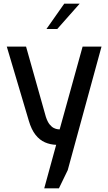

<svg xmlns="http://www.w3.org/2000/svg" viewBox="-20 -789 590 1046"><path d="M221 237 286 0Q254 -1 225 -13.5Q196 -26 173.5 -54.5Q151 -83 137 -131L17 -535H122L230 -152Q239 -125 250.5 -111Q262 -97 273.5 -91.5Q285 -86 294 -85Q303 -84 305 -84L430 -535H533L349 138L301 237ZM233 -631 330 -769H414L292 -631Z"/></svg>

Font: Exo Thin Medium
Style: Regular
Weight: 500
Version: Version 2.000